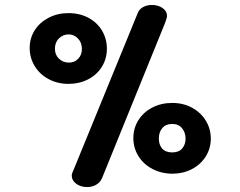

<svg xmlns="http://www.w3.org/2000/svg" viewBox="-20 -753 972 776"><path d="M270 -43Q270 -52 278 -68L537 -701Q543 -716 558.5 -724.5Q574 -733 594 -733Q619 -733 637 -720.5Q655 -708 655 -689Q655 -681 647 -660L392 -32Q385 -16 369 -6.5Q353 3 332 3Q306 3 288 -10.5Q270 -24 270 -43ZM100 -559Q100 -599 120.5 -631Q141 -663 177 -681.5Q213 -700 257 -700Q302 -700 337.5 -681Q373 -662 392.5 -629Q412 -596 412 -556Q412 -516 392 -483.5Q372 -451 336.5 -432.5Q301 -414 257 -414Q213 -414 177 -433Q141 -452 120.5 -485.5Q100 -519 100 -559ZM311 -555Q311 -581 295 -597.5Q279 -614 257 -614Q235 -614 218.5 -598Q202 -582 202 -556Q202 -531 218.5 -515.5Q235 -500 259 -500Q281 -500 296 -515.5Q311 -531 311 -555ZM519 -195Q519 -235 539.5 -267.5Q560 -300 596 -318.5Q632 -337 676 -337Q721 -337 756.5 -317.5Q792 -298 812 -265Q832 -232 832 -193Q832 -153 811.5 -120.5Q791 -88 755.5 -69.5Q720 -51 677 -51Q633 -51 596.5 -70Q560 -89 539.5 -122Q519 -155 519 -195ZM730 -193Q730 -217 716 -234.5Q702 -252 676 -252Q650 -252 636 -235.5Q622 -219 622 -193Q622 -168 635.5 -152.5Q649 -137 676 -137Q703 -137 716.5 -153Q730 -169 730 -193Z"/></svg>

Font: Mali SemiBold
Style: Regular
Weight: 600
Designer: Kitiyaporn Chalermlarp | Katatrad Aksorn Co.,Ltd.
Foundry: Cadson Demak Co.,Ltd.
Version: Version 1.000; ttfautohint (v1.6)